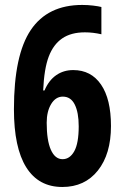

<svg xmlns="http://www.w3.org/2000/svg" viewBox="-20 -743 503 773"><path d="M36.1 -303.2Q36.1 -521.5 104 -622.3Q171.9 -723.1 311 -723.1Q333 -723.1 355 -720.5Q377 -717.8 388.2 -714.8V-605Q354.5 -612.8 321.8 -612.8Q266.1 -612.8 230.5 -588.4Q194.8 -564 176.3 -515.4Q157.7 -466.8 153.8 -378.9H159.2Q176.3 -419.4 206.1 -440.2Q235.8 -460.9 274.9 -460.9Q346.7 -460.9 386.7 -402.6Q426.8 -344.2 426.8 -235.8Q426.8 -122.6 374 -56.4Q321.3 9.8 231 9.8Q135.3 9.8 85.7 -69.3Q36.1 -148.4 36.1 -303.2ZM231.9 -102.1Q261.2 -102.1 279.1 -134.3Q296.9 -166.5 296.9 -234.9Q296.9 -290 281 -322Q265.1 -354 232.9 -354Q204.1 -354 186 -324.2Q168 -294.4 168 -249Q168 -177.7 184.8 -139.9Q201.7 -102.1 231.9 -102.1Z"/></svg>

Font: TypoPRO Open Sans Condensed
Style: Bold
Weight: 700
Width: 3
Foundry: Ascender Corporation
Version: Version 1.11